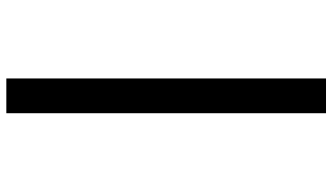

<svg xmlns="http://www.w3.org/2000/svg" viewBox="-236 -560 1024 591"><g transform="rotate(-90 275.5 -265.0)"><path d="M222 -757H329V227H222Z"/></g></svg>

Font: Noto IKEA Simplified Chinese
Style: Bold
Weight: 700
Designer: Monotype Design Team
Foundry: Monotype Imaging Inc.
Version: Version 1.100